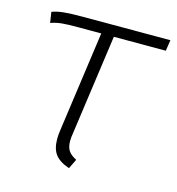

<svg xmlns="http://www.w3.org/2000/svg" viewBox="-85 -596 626 678"><g transform="rotate(15 228.0 -257.5)"><path d="M209 -117Q206 -101 206 -87Q206 -64 215 -51Q224 -38 244 -28L227 7Q191 -5 175.5 -25.5Q160 -46 160 -82Q160 -98 163 -117L214 -482H129Q90 -482 70 -480Q50 -478 30 -471L24 -510Q42 -517 67.5 -519.5Q93 -522 138 -522H456L450 -482H260Z"/></g></svg>

Font: Fira Sans ExtraLight
Style: Italic
Weight: 275
Italic angle: -8°
Designer: Carrois Corporate & Edenspiekermann AG
Foundry: Carrois Corporate GbR & Edenspiekermann AG
Version: Version 4.203